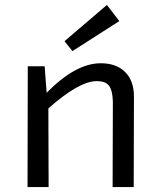

<svg xmlns="http://www.w3.org/2000/svg" viewBox="-20 -754 618 774"><path d="M240 -588 411 -734 461 -669 272 -548ZM168 -380Q285 -499 386 -499Q448 -499 483 -465Q520 -430 520 -364L519 0H434L435 -343Q434 -390 419 -409Q405 -427 370 -427Q299 -427 175 -317L176 0H91L92 -487H160Z"/></svg>

Font: Taylor Sans
Style: Regular
Weight: 400
Italic angle: -8°
Designer: Natanael Gama
Version: Version 1.001 September 8, 2015